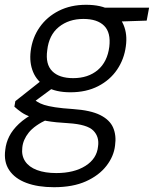

<svg xmlns="http://www.w3.org/2000/svg" viewBox="-52 -549 642 801"><path d="M173 232Q106 232 58 214Q10 196 -13.5 161Q-37 126 -30 76Q-27 47 -13.5 20Q0 -7 27 -32.5Q54 -58 97 -80L148 -52Q92 -26 68 4Q44 34 41 67Q37 100 53 124Q69 148 102.5 160.5Q136 173 183 173Q257 173 304.5 143Q352 113 357 62Q363 22 337.5 -4Q312 -30 234 -35Q179 -38 142 -44.5Q105 -51 79.5 -60Q54 -69 37.5 -80.5Q21 -92 8 -104L12 -127L122 -214L182 -192L67 -107L80 -140Q92 -132 103.5 -124.5Q115 -117 132 -111.5Q149 -106 178 -101.5Q207 -97 253 -94Q326 -89 366 -69Q406 -49 420 -16.5Q434 16 428 58Q423 103 392 143Q361 183 306.5 207.5Q252 232 173 232ZM242 -164Q180 -164 141 -187Q102 -210 86 -249Q70 -288 76 -336Q83 -392 113.5 -435.5Q144 -479 193.5 -504Q243 -529 307 -529Q370 -529 408.5 -506.5Q447 -484 463.5 -445Q480 -406 473 -356Q466 -302 436.5 -258.5Q407 -215 357.5 -189.5Q308 -164 242 -164ZM253 -223Q316 -223 356 -257Q396 -291 404 -354Q411 -413 382.5 -441.5Q354 -470 296 -470Q235 -470 193.5 -436.5Q152 -403 145 -339Q137 -281 166 -252Q195 -223 253 -223ZM380 -457 369 -517H570L560 -463Z"/></svg>

Font: DM Sans 11pt Light
Style: Italic
Weight: 300
Italic angle: -10°
Version: Version 4.004;gftools[0.9.30]